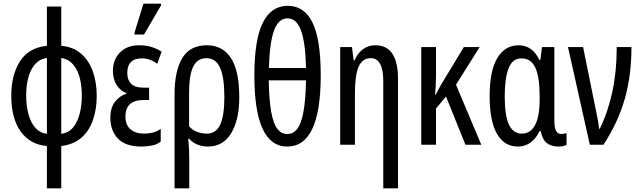

<svg xmlns="http://www.w3.org/2000/svg" viewBox="-20 -796 3527 1056"><path d="M238 240V7Q145 -1 93.5 -73Q42 -145 42 -269Q42 -384 90 -459Q138 -534 238 -544V-760H317V-544Q384 -538 427 -500Q470 -462 491 -402Q512 -342 512 -269Q512 -195 491 -135Q470 -75 427 -38Q384 -1 317 7V240ZM238 -60V-477Q185 -471 154.5 -416.5Q124 -362 124 -269Q124 -214 136.5 -168Q149 -122 174 -93.5Q199 -65 238 -60ZM317 -60Q357 -65 381.5 -94.5Q406 -124 418 -170Q430 -216 430 -269Q430 -361 400 -415.5Q370 -470 317 -477Z M758 10Q670 10 628.5 -34Q587 -78 587 -148Q587 -205 614 -238Q641 -271 675 -280V-284Q644 -295 622.5 -327Q601 -359 601 -406Q601 -468 640 -507.5Q679 -547 744 -547Q781 -547 810.5 -538.5Q840 -530 869 -512L845 -445Q805 -475 761 -475Q680 -475 680 -394Q680 -357 701 -335.5Q722 -314 767 -314H800V-246H768Q722 -246 696 -224Q670 -202 670 -154Q670 -108 698 -84.5Q726 -61 773 -61Q790 -61 814.5 -65.5Q839 -70 864 -87V-18Q847 -2 817 4Q787 10 758 10ZM720 -606V-617L769 -776H866V-767L772 -606Z M940 240V-276Q940 -406 982.5 -476.5Q1025 -547 1118 -547Q1204 -547 1250 -477Q1296 -407 1296 -260Q1296 -137 1251.5 -63.5Q1207 10 1124 10Q1090 10 1064 -1.5Q1038 -13 1020 -33H1015Q1019 1 1020 35Q1021 69 1021 98V240ZM1116 -61Q1169 -61 1191.5 -111.5Q1214 -162 1214 -260Q1214 -373 1190 -424.5Q1166 -476 1115 -476Q1066 -476 1043 -430Q1020 -384 1020 -286V-102Q1037 -81 1063.5 -71Q1090 -61 1116 -61Z M1560 10Q1379 10 1379 -381Q1379 -578 1425.5 -671Q1472 -764 1562 -764Q1654 -764 1699 -671.5Q1744 -579 1744 -382Q1744 10 1560 10ZM1459 -422H1663Q1660 -562 1635.5 -628.5Q1611 -695 1561 -695Q1512 -695 1487.5 -629Q1463 -563 1459 -422ZM1560 -59Q1593 -59 1615 -87.5Q1637 -116 1649 -181Q1661 -246 1663 -354H1458Q1460 -246 1471.5 -181.5Q1483 -117 1505 -88Q1527 -59 1560 -59Z M2088 240V-348Q2088 -476 2020 -476Q1973 -476 1952.5 -429.5Q1932 -383 1932 -279V0H1851V-537H1916L1925 -464H1930Q1947 -504 1976.5 -525.5Q2006 -547 2043 -547Q2108 -547 2138.5 -500Q2169 -453 2169 -364V240Z M2618 -537 2488 -330 2627 0H2540L2433 -265L2378 -199V0H2297V-537H2378V-383Q2378 -353 2376.5 -326.5Q2375 -300 2373 -276H2377Q2384 -290 2391 -303Q2398 -316 2404 -327L2531 -537Z M2828 10Q2753 10 2713 -60.5Q2673 -131 2673 -267Q2673 -406 2715 -476.5Q2757 -547 2833 -547Q2868 -547 2896.5 -528.5Q2925 -510 2947 -466H2952L2961 -537H3029V-129Q3029 -59 3066 -59Q3081 -59 3096 -64V1Q3090 5 3077 7.5Q3064 10 3053 10Q3011 10 2987 -9.5Q2963 -29 2954 -75H2948Q2906 10 2828 10ZM2850 -61Q2897 -61 2922.5 -107.5Q2948 -154 2948 -249V-267Q2948 -374 2924 -424.5Q2900 -475 2848 -475Q2799 -475 2777.5 -421Q2756 -367 2756 -266Q2756 -159 2779.5 -110Q2803 -61 2850 -61Z M3224 0 3104 -537H3187L3254 -207Q3262 -170 3267.5 -140Q3273 -110 3275 -88H3279Q3325 -183 3348.5 -294Q3372 -405 3372 -537H3453Q3453 -380 3416 -251Q3379 -122 3299 0Z"/></svg>

Font: Noto Sans ExtraCondensed
Style: Regular
Weight: 400
Width: 2
Designer: Monotype Design Team
Foundry: Monotype Imaging Inc.
Version: Version 2.013; ttfautohint (v1.8.4.7-5d5b)